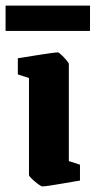

<svg xmlns="http://www.w3.org/2000/svg" viewBox="-45 -658 343 689"><path d="M107 11Q103 11 91.5 2.5Q80 -6 69.5 -16Q59 -26 59 -30V-378L19 -391V-449Q19 -449 38.5 -452Q58 -455 85 -459.5Q112 -464 134.5 -467Q157 -470 162 -470Q166 -470 175.5 -461Q185 -452 193.5 -442Q202 -432 202 -428V-80L242 -67V-10Q242 -10 223.5 -7Q205 -4 180 0.5Q155 5 134 8Q113 11 107 11ZM-25 -547V-638H278V-547Z"/></svg>

Font: Grenze Gotisch ExtraBold
Style: Regular
Weight: 800
Designer: Renata Polastri
Foundry: Omnibus-Type
Version: Version 1.001